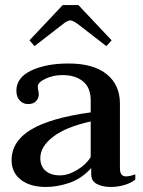

<svg xmlns="http://www.w3.org/2000/svg" viewBox="-20 -732 568 762"><path d="M97 -572 229 -712H291L423 -572L402 -549L287 -638Q268 -651 260 -651Q248 -651 232 -638L117 -549ZM26 -96Q26 -171 103 -217.5Q180 -264 340 -286V-334Q340 -384 309.5 -409Q279 -434 228 -434Q191 -434 160.5 -419.5Q130 -405 130 -389Q130 -382 132 -372.5Q134 -363 134 -358Q134 -343 123.5 -331Q113 -319 91 -319Q72 -319 58.5 -333Q45 -347 45 -372Q45 -424 104 -452Q163 -480 252 -480Q351 -480 403.5 -437.5Q456 -395 456 -321V-64Q456 -32 480 -32Q495 -32 517 -40V-19Q499 -5 473 2.5Q447 10 419 10Q388 10 365 -1.5Q342 -13 342 -41V-65Q304 -23 256 -6.5Q208 10 162 10Q100 10 63 -18.5Q26 -47 26 -96ZM340 -109V-250Q241 -228 190.5 -189Q140 -150 140 -105Q140 -72 161 -54Q182 -36 218 -36Q251 -36 287 -58Q323 -80 340 -109Z"/></svg>

Font: Taviraj Medium
Style: Regular
Weight: 500
Designer: Katatrad Team
Foundry: CadsonDemak
Version: Version 1.030